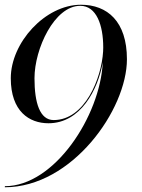

<svg xmlns="http://www.w3.org/2000/svg" viewBox="-20 -780 600 810"><path d="M515.5 -530C515.5 -690 432.5 -760 321.5 -760C170.5 -760 25.5 -600 25.5 -450C25.5 -310 103.5 -260 184.5 -260C320 -260 393.5 -402 413.5 -517C403 -291.5 210 5.5 0.5 5.5V10C283.5 10 515.5 -317 515.5 -530ZM125.5 -450C125.5 -574 209.5 -755.5 318.5 -755.5C387 -755.5 415.5 -674 415.5 -580L415 -563C408.5 -451 338.5 -273.5 206.5 -273.5C148 -273.5 125.5 -346 125.5 -450Z"/></svg>

Font: Bodoni* 36pt
Style: Italic
Weight: 400
Italic angle: -13°
Version: Version 2.3